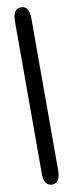

<svg xmlns="http://www.w3.org/2000/svg" viewBox="-103 -793 379 996"><g transform="rotate(-10 86.5 -295.0)"><path d="M43.5 -695.5Q43.5 -762 87 -762Q130 -762 130 -695.5V104.5Q130 171.5 87 171.5Q43.5 171.5 43.5 104.5Z"/></g></svg>

Font: Sono Medium
Style: Regular
Weight: 500
Designer: Tyler Finck
Foundry: Tyler Finck
Version: Version 2.112